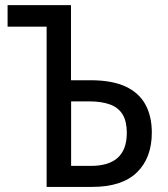

<svg xmlns="http://www.w3.org/2000/svg" viewBox="-20 -734 658 754"><path d="M163.1 0V-629.4H9.8V-713.9H258.8V-418.9H335.4Q419.4 -418.9 472.4 -394.5Q525.4 -370.1 550.8 -324Q576.2 -277.8 576.2 -213.4Q576.2 -113.8 517.6 -56.9Q459 0 341.8 0ZM259.3 -82.5H336.4Q407.2 -82.5 442.6 -114.7Q478 -147 478 -212.4Q478 -256.8 461.7 -284.2Q445.3 -311.5 412.1 -323.7Q378.9 -335.9 329.6 -335.9H259.3Z"/></svg>

Font: Open Sans SemiCondensed Medium
Style: Regular
Weight: 500
Width: 4
Designer: Monotype Design Team
Foundry: Monotype Imaging Inc.
Version: Version 3.000